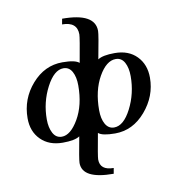

<svg xmlns="http://www.w3.org/2000/svg" viewBox="-98 -790 1033 1117"><g transform="rotate(-10 418.0 -231.0)"><path d="M482.9 239.3Q297.9 239.3 297.9 143.1Q297.9 122.6 323.2 -9.8Q294.4 9.8 223.1 9.8Q142.1 9.8 93.8 -38.6Q45.4 -86.9 45.4 -165Q45.4 -279.8 120.6 -365.5Q195.8 -451.2 300.8 -451.2Q377 -451.2 399.9 -430.2Q426.8 -575.2 426.8 -594.2Q426.8 -668.5 337.9 -668.5L343.8 -701.2Q537.6 -701.2 537.6 -595.2Q537.6 -572.3 510.3 -431.6Q539.1 -451.2 609.9 -451.2Q691.9 -451.2 739.7 -402.1Q787.6 -353 787.6 -274.9Q787.6 -165.5 712.4 -77.9Q637.2 9.8 532.2 9.8Q456.5 9.8 433.6 -10.7Q408.2 124.5 408.2 141.6Q408.2 206.1 488.8 206.1ZM223.6 -25.4Q275.4 -25.4 322.3 -105.7Q369.1 -186 369.1 -302.7Q369.1 -352.5 351.8 -384.3Q334.5 -416 300.8 -416Q245.6 -416 200 -328.6Q154.3 -241.2 154.3 -139.6Q154.3 -90.8 171.9 -58.1Q189.5 -25.4 223.6 -25.4ZM532.7 -25.4Q588.9 -25.4 633.8 -113Q678.7 -200.7 678.7 -302.7Q678.7 -352.1 661.4 -384Q644 -416 609.9 -416Q554.2 -416 508.8 -335.7Q463.4 -255.4 463.4 -139.6Q463.4 -88.9 481.4 -57.1Q499.5 -25.4 532.7 -25.4Z"/></g></svg>

Font: Kelvinch
Style: Bold Italic
Weight: 700
Italic angle: -10°
Designer: Paul James Miller
Foundry: High-Logic / Made with FontCreator
Version: Version 3.30 September 23, 2016